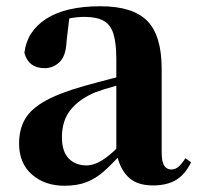

<svg xmlns="http://www.w3.org/2000/svg" viewBox="-20 -577 632 614"><path d="M186 17Q123 17 82 -19Q41 -55 41 -118Q41 -163 60 -196Q79 -229 125 -254.5Q171 -280 249 -302Q288 -313 338.5 -326Q389 -339 429 -349V-323Q389 -313 349 -302Q309 -291 285 -282Q233 -260 205.5 -225.5Q178 -191 178 -138Q178 -93 199.5 -70.5Q221 -48 257 -48Q271 -48 288.5 -55Q306 -62 329.5 -81Q353 -100 385 -136L402 -81H364Q336 -50 311 -28Q286 -6 256.5 5.5Q227 17 186 17ZM469 16Q415 16 387.5 -13.5Q360 -43 352 -92V-95V-387Q352 -440 342.5 -469.5Q333 -499 310.5 -511Q288 -523 250 -523Q225 -523 198.5 -517.5Q172 -512 135 -498L202 -523L193 -446Q191 -398 170.5 -378.5Q150 -359 123 -359Q71 -359 58 -408Q66 -477 128 -517Q190 -557 301 -557Q405 -557 451 -510Q497 -463 497 -357V-91Q497 -60 505 -47.5Q513 -35 528 -35Q540 -35 550 -43Q560 -51 573 -71L591 -58Q572 -19 543 -1.5Q514 16 469 16Z"/></svg>

Font: Noto Serif TC ExtraLight ExtraBold
Style: Regular
Weight: 800
Version: Version 2.002-H1;hotconv 1.1.0;makeotfexe 2.6.0